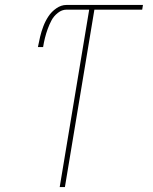

<svg xmlns="http://www.w3.org/2000/svg" viewBox="-20 -755 616 775"><path d="M221 0H242L361 -716H554L557 -735H248Q227 -735 207.5 -721.5Q188 -708 175.5 -689Q163 -670 155 -649Q147 -628 142 -607Q137 -586 133 -565H154Q157 -584 161.5 -602Q166 -620 172.5 -638Q179 -656 188 -673Q197 -690 213.5 -703Q230 -716 248 -716H340Z"/></svg>

Font: Iosevka Sparkle Thin
Style: Italic
Weight: 100
Italic angle: -9°
Designer: Belleve Invis
Foundry: Belleve Invis
Version: Version 4.5.0; ttfautohint (v1.8.3)